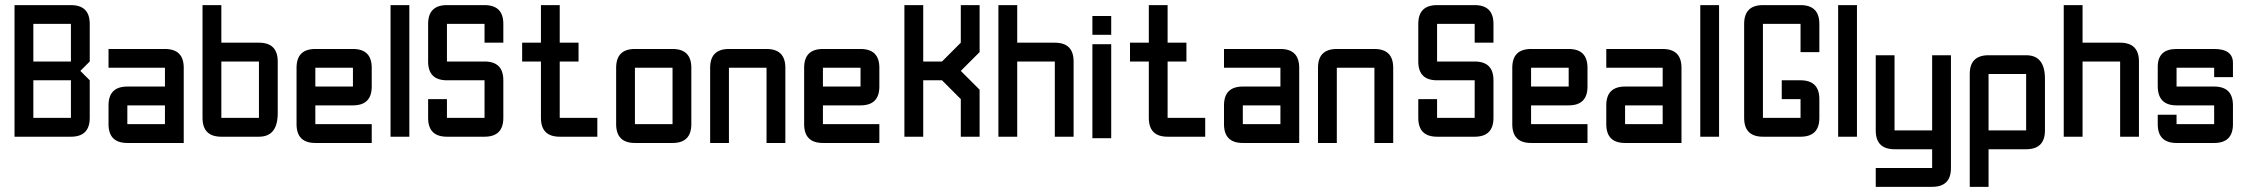

<svg xmlns="http://www.w3.org/2000/svg" viewBox="-20 -618 8756 748"><path d="M36.6 -598.1H256.3Q329.6 -598.1 329.6 -524.9V-378.4L293 -341.8L329.6 -305.2V-158.7Q329.6 -85.4 256.3 -85.4H36.6ZM256.3 -524.9H109.9V-378.4H256.3ZM256.3 -305.2H109.9V-158.7H256.3Z M695.8 -61H476.1Q402.8 -61 402.8 -134.3V-207.5Q402.8 -280.8 476.1 -280.8H622.6V-354H402.8V-427.2H622.6Q695.8 -427.2 695.8 -354ZM476.1 -134.3H622.6V-207.5H476.1Z M769 -598.1H842.3V-451.7H988.8Q1062 -451.7 1062 -378.4V-177.2Q1062 -85.4 988.8 -85.4H842.3Q769 -85.4 769 -158.7ZM988.8 -378.4H842.3V-158.7H988.8Z M1208.5 -427.2H1355Q1428.2 -427.2 1428.2 -354V-280.8Q1428.2 -207.5 1355 -207.5H1208.5V-134.3H1428.2V-61H1208.5Q1135.3 -61 1135.3 -134.3V-354Q1135.3 -427.2 1208.5 -427.2ZM1355 -354H1208.5V-280.8H1355Z M1501.5 -598.1H1574.7V-85.4H1501.5Z M1647.9 -231.9H1721.2V-158.7H1867.7V-305.2H1721.2Q1647.9 -305.2 1647.9 -378.4V-524.9Q1647.9 -598.1 1721.2 -598.1H1867.7Q1940.9 -598.1 1940.9 -524.9V-451.7H1867.7V-524.9H1721.2V-378.4H1867.7Q1940.9 -378.4 1940.9 -305.2V-158.7Q1940.9 -85.4 1867.7 -85.4H1721.2Q1647.9 -85.4 1647.9 -158.7Z M2160.6 -85.4Q2087.4 -85.4 2087.4 -158.7V-378.4H2014.2V-451.7H2087.4V-598.1H2160.6V-451.7H2233.9V-378.4H2160.6V-158.7H2307.1V-85.4Z M2600.1 -61H2453.6Q2380.4 -61 2380.4 -134.3V-354Q2380.4 -427.2 2453.6 -427.2H2600.1Q2673.3 -427.2 2673.3 -354V-134.3Q2673.3 -61 2600.1 -61ZM2600.1 -134.3V-354H2453.6V-134.3Z M2966.3 -354H2819.8V-61H2746.6V-354Q2746.6 -427.2 2819.8 -427.2H2966.3Q3039.6 -427.2 3039.6 -354V-61H2966.3Z M3186 -427.2H3332.5Q3405.8 -427.2 3405.8 -354V-280.8Q3405.8 -207.5 3332.5 -207.5H3186V-134.3H3405.8V-61H3186Q3112.8 -61 3112.8 -134.3V-354Q3112.8 -427.2 3186 -427.2ZM3332.5 -354H3186V-280.8H3332.5Z M3503.4 -598.1H3576.7V-378.4H3649.9L3723.1 -451.7V-598.1H3796.4V-415L3723.1 -341.8L3796.4 -268.6V-85.4H3723.1V-231.9L3649.9 -305.2H3576.7V-85.4H3503.4Z M3869.6 -598.1H3942.9V-451.7H4089.4Q4162.6 -451.7 4162.6 -378.4V-85.4H4089.4V-378.4H3942.9V-85.4H3869.6Z M4235.8 -445.8H4309.1V-79.6H4235.8ZM4235.8 -482.4V-555.7H4309.1V-482.4Z M4528.8 -85.4Q4455.6 -85.4 4455.6 -158.7V-378.4H4382.3V-451.7H4455.6V-598.1H4528.8V-451.7H4602.1V-378.4H4528.8V-158.7H4675.3V-85.4Z M5041.5 -61H4821.8Q4748.5 -61 4748.5 -134.3V-207.5Q4748.5 -280.8 4821.8 -280.8H4968.3V-354H4748.5V-427.2H4968.3Q5041.5 -427.2 5041.5 -354ZM4821.8 -134.3H4968.3V-207.5H4821.8Z M5334.5 -354H5188V-61H5114.7V-354Q5114.7 -427.2 5188 -427.2H5334.5Q5407.7 -427.2 5407.7 -354V-61H5334.5Z M5505.4 -231.9H5578.6V-158.7H5725.1V-305.2H5578.6Q5505.4 -305.2 5505.4 -378.4V-524.9Q5505.4 -598.1 5578.6 -598.1H5725.1Q5798.3 -598.1 5798.3 -524.9V-451.7H5725.1V-524.9H5578.6V-378.4H5725.1Q5798.3 -378.4 5798.3 -305.2V-158.7Q5798.3 -85.4 5725.1 -85.4H5578.6Q5505.4 -85.4 5505.4 -158.7Z M5944.8 -427.2H6091.3Q6164.6 -427.2 6164.6 -354V-280.8Q6164.6 -207.5 6091.3 -207.5H5944.8V-134.3H6164.6V-61H5944.8Q5871.6 -61 5871.6 -134.3V-354Q5871.6 -427.2 5944.8 -427.2ZM6091.3 -354H5944.8V-280.8H6091.3Z M6530.8 -61H6311Q6237.8 -61 6237.8 -134.3V-207.5Q6237.8 -280.8 6311 -280.8H6457.5V-354H6237.8V-427.2H6457.5Q6530.8 -427.2 6530.8 -354ZM6311 -134.3H6457.5V-207.5H6311Z M6604 -598.1H6677.2V-85.4H6604Z M6994.6 -85.4H6848.1Q6774.9 -85.4 6774.9 -158.7V-524.9Q6774.9 -598.1 6848.1 -598.1H6994.6Q7067.9 -598.1 7067.9 -524.9V-415H6994.6V-524.9H6848.1V-158.7H6994.6V-231.9H6921.4V-305.2H6994.6Q7067.9 -305.2 7067.9 -231.9V-158.7Q7067.9 -85.4 6994.6 -85.4Z M7141.1 -598.1H7214.4V-85.4H7141.1Z M7287.6 -402.8H7360.8V-109.9H7507.3V-402.8H7580.6V36.6Q7580.6 109.9 7507.3 109.9H7287.6V36.6H7507.3V-36.6H7360.8Q7287.6 -36.6 7287.6 -109.9Z M7653.8 -329.6Q7653.8 -402.8 7727.1 -402.8H7873.5Q7946.8 -402.8 7946.8 -311.5V-109.9Q7946.8 -36.6 7873.5 -36.6H7727.1V109.9H7653.8ZM7873.5 -329.6H7727.1V-109.9H7873.5Z M8020 -598.1H8093.3V-451.7H8239.7Q8313 -451.7 8313 -378.4V-85.4H8239.7V-378.4H8093.3V-85.4H8020Z M8386.2 -170.9H8459.5V-134.3H8606V-207.5H8459.5Q8386.2 -207.5 8386.2 -282.7V-357.9Q8386.2 -427.2 8459.5 -427.2H8606Q8679.2 -427.2 8679.2 -372.6V-317.4H8606V-354H8459.5V-280.8H8606Q8679.2 -280.8 8679.2 -207.5V-134.3Q8679.2 -61 8606 -61H8459.5Q8386.2 -61 8386.2 -134.3Z"/></svg>

Font: BabelStone Khitan Seal Glyphs
Style: Regular
Weight: 400
Designer: Andrew West
Foundry: BabelStone
Version: Version 1.004